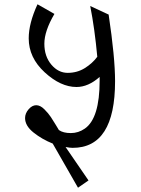

<svg xmlns="http://www.w3.org/2000/svg" viewBox="-20 -692 660 896"><path d="M517 -313Q517 -2 319 -2Q306 -2 286 -6L393 150L344 184L226 -22Q176 -42 136.5 -73.5Q97 -105 97 -141Q97 -163 113.5 -182Q130 -201 149 -201Q168 -201 187 -182Q206 -163 217.5 -145.5Q229 -128 239.5 -110.5Q250 -93 251 -91.5Q252 -90 253 -88Q254 -86 255 -85Q275 -71 310.5 -71Q346 -71 376 -92Q445 -140 445 -316Q445 -324 445 -333Q392 -286 337 -286Q263 -286 188.5 -354.5Q114 -423 114 -513Q114 -583 155 -672L234 -627Q187 -547 187 -488Q187 -429 219.5 -390.5Q252 -352 296 -352Q340 -352 375.5 -374Q411 -396 434 -427Q422 -558 401 -664L487 -624Q517 -424 517 -313Z"/></svg>

Font: Halant Medium
Style: Regular
Weight: 500
Designer: Hitesh Malaviya (Devanagari), Satya Rajpurohit (Latin)
Foundry: Indian Type Foundry
Version: Version 1.101;PS 1.0;hotconv 1.0.78;makeotf.lib2.5.61930; tt